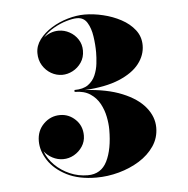

<svg xmlns="http://www.w3.org/2000/svg" viewBox="-41 -952 531 542"><g transform="rotate(-5 224.5 -681.5)"><path d="M391.6 -577Q391.6 -547.9 375.7 -524.5Q359.8 -501.1 333.4 -484.7Q307 -468.4 275.2 -459.7Q243.4 -451 211.6 -451Q161.5 -451 127.3 -468.5Q93.1 -486.1 75.5 -512.9Q58 -539.8 58 -567.4Q58 -597.1 77.5 -616.4Q97 -635.8 124 -635.8Q148.9 -635.8 167.5 -617.9Q186.1 -600.1 186.1 -572.5Q186.1 -555.4 176.9 -541.4Q167.8 -527.5 153.2 -519.2Q138.7 -511 122.2 -511Q106.6 -511 92.2 -518.5Q77.8 -526 68.8 -538Q76.9 -516.1 94.7 -498.4Q112.6 -480.7 136.7 -470.2Q160.9 -459.7 187.6 -459.7Q225.4 -459.7 242.2 -493.4Q259 -527.2 259 -583Q259 -599.8 255.1 -619.4Q251.2 -639.1 241.6 -656.8Q232 -674.5 214.7 -685.9Q197.5 -697.3 170.8 -697.3V-702.7Q195.4 -702.7 209.5 -712.7Q223.6 -722.8 230.3 -738.5Q237.1 -754.3 239 -771.5Q241 -788.8 241 -803.2Q241 -825.4 237.5 -848.8Q234.1 -872.2 224.3 -888.1Q214.6 -904 195.4 -904Q183.4 -904 165.4 -898.7Q147.4 -893.5 129.2 -883.1Q111.1 -872.8 98.2 -857.8Q117.7 -873.4 140.5 -873.4Q157 -873.4 171.5 -865.4Q186.1 -857.5 195.2 -843.5Q204.4 -829.6 204.4 -811.6Q204.4 -792.1 194.6 -777.8Q184.9 -763.6 170.2 -755.9Q155.5 -748.3 140.5 -748.3Q124 -748.3 109.1 -756.8Q94.3 -765.4 85 -780.5Q75.7 -795.7 75.7 -815.5Q75.7 -836.2 89 -853.9Q102.4 -871.6 123.7 -884.8Q145 -898 169.9 -905.2Q194.8 -912.4 217.6 -912.4Q242.8 -912.4 269.9 -905.9Q297.1 -899.5 320.6 -886.9Q344.2 -874.3 358.9 -855.4Q373.6 -836.5 373.6 -811.6Q373.6 -783.7 354.8 -759.5Q336.1 -735.4 297.5 -719.3Q259 -703.3 199.6 -700Q262.6 -696.4 305.3 -678.8Q348.1 -661.3 369.8 -634.6Q391.6 -607.9 391.6 -577Z"/></g></svg>

Font: Bodoni* 24pt Fatface
Style: Regular
Weight: 900
Version: Version 2.3